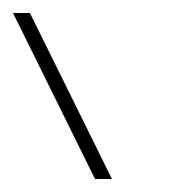

<svg xmlns="http://www.w3.org/2000/svg" viewBox="-20 -835 272 295"><path d="M126 -560H152L26 -815H0Z"/></svg>

Font: MintSans
Style: ExtraLight
Weight: 200
Version: Version 1.0